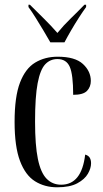

<svg xmlns="http://www.w3.org/2000/svg" viewBox="-20 -786 436 816"><path d="M223 10Q170 10 129 -15.5Q88 -41 65 -102Q42 -163 42 -268Q42 -375 65 -435Q88 -495 129.5 -520Q171 -545 225 -545Q299 -545 332.5 -514Q366 -483 366 -442Q366 -417 350 -400Q334 -383 291 -383Q291 -469 276.5 -502Q262 -535 224 -535Q193 -535 172 -512.5Q151 -490 140 -432.5Q129 -375 129 -269Q129 -169 141 -110.5Q153 -52 178 -26.5Q203 -1 240 -1Q327 -1 342 -129Q356 -125 361.5 -115.5Q367 -106 367 -92Q367 -71 353.5 -47.5Q340 -24 308.5 -7Q277 10 223 10ZM194 -606Q181 -629 164.5 -656.5Q148 -684 131.5 -710.5Q115 -737 101 -756V-766H107Q135 -738 166 -707.5Q197 -677 224 -646Q250 -678 280.5 -707.5Q311 -737 339 -766H346V-756Q332 -737 315 -710.5Q298 -684 282 -656.5Q266 -629 254 -606Z"/></svg>

Font: Noto Serif Display ExtraCondensed
Style: Regular
Weight: 400
Width: 2
Designer: Monotype Design Team
Foundry: Monotype Imaging Inc.
Version: Version 2.009